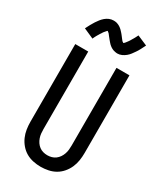

<svg xmlns="http://www.w3.org/2000/svg" viewBox="-239 -1060 978 1154"><g transform="rotate(30 250.0 -482.5)"><path d="M250 8Q224 8 197.5 2.5Q171 -3 148.5 -16Q126 -29 108.5 -49.5Q91 -70 80.5 -94Q70 -118 66 -144Q62 -170 62 -196V-735H152V-196Q152 -181 153.5 -166.5Q155 -152 160 -137.5Q165 -123 173.5 -110.5Q182 -98 194 -89Q206 -80 220.5 -76Q235 -72 250 -72Q265 -72 279.5 -76Q294 -80 306 -89Q318 -98 326.5 -110.5Q335 -123 340 -137.5Q345 -152 346.5 -166.5Q348 -181 348 -196V-735H438V-196Q438 -170 434 -144Q430 -118 419.5 -94Q409 -70 391.5 -49.5Q374 -29 351.5 -16Q329 -3 302.5 2.5Q276 8 250 8ZM308 -812Q303 -812 298 -813Q293 -814 288.5 -815Q284 -816 279.5 -817.5Q275 -819 270.5 -821.5Q266 -824 262 -826.5Q258 -829 254.5 -832Q251 -835 247 -838.5Q243 -842 240 -846Q237 -850 233.5 -853.5Q230 -857 227.5 -860.5Q225 -864 222 -867.5Q219 -871 215.5 -875.5Q212 -880 208.5 -884.5Q205 -889 202.5 -892Q200 -895 195.5 -897.5Q191 -900 191 -904H194Q194 -903 191 -901Q188 -899 185.5 -896Q183 -893 181 -890.5Q179 -888 177.5 -886.5Q176 -885 174.5 -883Q173 -881 171.5 -879Q170 -877 168.5 -874.5Q167 -872 165.5 -869.5Q164 -867 162 -864.5Q160 -862 158.5 -859Q157 -856 155 -853Q153 -850 151 -846.5Q149 -843 147 -839.5Q145 -836 143 -832Q141 -828 139 -824Q137 -820 135 -815L65 -846Q74 -864 82 -879Q90 -894 98.5 -906.5Q107 -919 115 -929.5Q123 -940 135 -950.5Q147 -961 161.5 -967Q176 -973 192 -973Q197 -973 202 -972.5Q207 -972 211.5 -971Q216 -970 220.5 -968Q225 -966 229.5 -964Q234 -962 238 -959Q242 -956 245.5 -953.5Q249 -951 253 -947Q257 -943 260 -939.5Q263 -936 266.5 -932.5Q270 -929 272.5 -925.5Q275 -922 278 -918.5Q281 -915 284.5 -910Q288 -905 291.5 -901Q295 -897 297.5 -893.5Q300 -890 304.5 -888Q309 -886 309 -882H306Q306 -883 309 -885Q312 -887 314.5 -889.5Q317 -892 319 -894.5Q321 -897 322.5 -899Q324 -901 325.5 -903Q327 -905 328.5 -907Q330 -909 331.5 -911Q333 -913 334.5 -915.5Q336 -918 338 -921Q340 -924 341.5 -927Q343 -930 345 -933Q347 -936 349 -939.5Q351 -943 353 -946.5Q355 -950 357 -954Q359 -958 361 -962Q363 -966 365 -970L435 -940Q426 -922 418 -906.5Q410 -891 401.5 -879Q393 -867 385 -856Q377 -845 365 -835Q353 -825 338.5 -818.5Q324 -812 308 -812Z"/></g></svg>

Font: Iosevka Medium
Style: Regular
Weight: 500
Monospace: yes
Designer: Belleve Invis
Foundry: Belleve Invis
Version: Version 32.5.0; ttfautohint (v1.8.4)